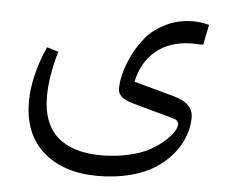

<svg xmlns="http://www.w3.org/2000/svg" viewBox="-45 -384 810 675"><g transform="rotate(5 360.0 -46.5)"><path d="M613.3 -253.9C624 -253.9 637.2 -253.4 652.3 -252.9L667 -324.2C647.9 -329.6 629.4 -332 611.8 -332C576.7 -332 544.4 -325.2 515.6 -311C486.8 -296.9 463.4 -279.8 446.3 -259.3C429.2 -238.8 414.6 -216.3 402.8 -191.9C378.9 -142.6 371.1 -103 371.1 -74.2C371.1 -64.9 373.5 -57.1 378.9 -50.8C388.7 -38.1 405.8 -30.8 440.4 -21.5L566.9 13.2C578.1 15.6 588.9 21.5 588.9 34.2C588.9 47.9 576.7 69.3 548.8 94.2C534.7 106.4 518.1 118.2 499 128.9C460 149.9 397.9 165.5 330.1 165.5C192.9 165.5 121.1 101.6 121.1 -23.4C121.1 -71.8 129.9 -125 147 -184.1L106.4 -196.3C75.2 -126 59.6 -60.5 59.6 0C59.6 75.7 83.5 134.8 130.9 176.3C178.2 217.8 242.7 238.8 323.7 238.8C405.8 238.8 477.1 219.2 524.9 188.5C598.1 140.6 634.3 71.8 634.3 4.9C634.3 -27.8 611.3 -50.8 565.4 -63.5L430.2 -100.6L423.3 -102.1L424.8 -108.9C443.8 -191.9 506.8 -253.9 613.3 -253.9Z"/></g></svg>

Font: Sahel Light
Style: Regular
Weight: 300
Foundry: Saber Rastikerdar (saber.rastikerdar@gmail.com)
Version: Version 3.4.0